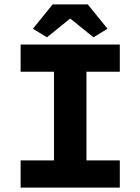

<svg xmlns="http://www.w3.org/2000/svg" viewBox="-20 -855 640 875"><path d="M74 0V-124H226V-528H74V-652H526V-528H374V-124H526V0ZM194 -685 130 -724 220 -835H380L470 -724L406 -685L302 -769H298Z"/></svg>

Font: Source Code Pro
Style: Bold
Weight: 700
Monospace: yes
Designer: Paul D. Hunt, Teo Tuominen
Foundry: Adobe Systems Incorporated
Version: Version 2.030;PS 1.000;hotconv 16.6.51;makeotf.lib2.5.65220